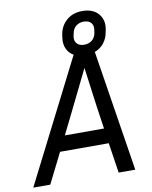

<svg xmlns="http://www.w3.org/2000/svg" viewBox="-115 -922 784 990"><g transform="rotate(-10 277.5 -426.5)"><path d="M146 -158 67 0H-22L302 -639Q277 -653 266 -678.5Q255 -704 260 -737L262 -752Q270 -797 302.5 -825Q335 -853 385 -853Q439 -853 467.5 -821Q496 -789 488 -741L485 -726Q480 -694 461 -669.5Q442 -645 412 -634L512 0H425L401 -158ZM429 -747Q433 -769 420.5 -783.5Q408 -798 382 -798Q359 -798 342 -784.5Q325 -771 321 -746L318 -732Q314 -709 327 -694.5Q340 -680 365 -680Q389 -680 406 -693.5Q423 -707 427 -732ZM243 -354 185 -237H390L373 -354L345 -562Z"/></g></svg>

Font: Inria Sans
Style: Italic
Weight: 400
Italic angle: -10°
Designer: Black Foundry Team
Foundry: Black Foundry
Version: Version 1.2; ttfautohint (v1.8.3)